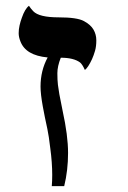

<svg xmlns="http://www.w3.org/2000/svg" viewBox="-20 -637 438 657"><path d="M118.7 -340.8Q118.7 -395.5 143.1 -440.4Q67.9 -447.3 49.8 -495.6Q43.9 -510.3 43.9 -523.4Q43.9 -536.6 46.9 -549.8Q49.8 -563 54.7 -576.2Q65.4 -606.9 79.1 -617.2Q85 -607.9 93.8 -598.6Q113.8 -577.6 181.2 -577.6Q243.7 -577.6 267.1 -564.9Q290.5 -552.2 300 -535.6Q309.6 -519 309.6 -498.8Q309.6 -478.5 305.2 -463.1Q300.8 -447.8 294.9 -434.6Q281.7 -406.2 270.5 -397.5Q261.7 -417 253.9 -423.3Q231.9 -439.5 188 -439.5Q176.3 -410.2 176.3 -386.5Q176.3 -362.8 178.2 -346.9Q180.2 -331.1 183.1 -314.5Q187 -293.5 194.3 -257.8Q212.9 -172.9 212.9 -113.5Q212.9 -54.2 199.7 0H157.2Q158.7 -17.6 158.7 -38.3Q158.7 -59.1 157 -82.5Q155.3 -106 152.3 -127.9Q147 -172.9 142.1 -195.6Q137.2 -218.3 133.5 -236.1Q129.9 -253.9 126.5 -272.5Q118.7 -315.4 118.7 -340.8Z"/></svg>

Font: Cardo-Italic
Style: Italic
Weight: 400
Italic angle: -12°
Designer: David J. Perry
Foundry: David J. Perry
Version: Version 0.991